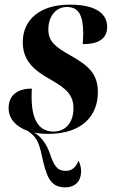

<svg xmlns="http://www.w3.org/2000/svg" viewBox="-20 -566 487 826"><path d="M187 10C333 10 401 -68 401 -169C401 -246 364 -282 284 -327C214 -366 188 -390 188 -439C188 -498 222 -536 268 -536C319 -536 337 -499 338 -426C338 -411 337 -394 336 -376C400 -376 441 -397 441 -450C441 -500 404 -546 280 -546C150 -546 78 -480 78 -385C78 -307 123 -265 197 -224C270 -183 296 -154 296 -100C296 -41 264 0 210 0C153 0 116 -42 116 -148C116 -159 116 -172 117 -185C59 -185 17 -159 17 -101C17 -56 48 -21 99 -3C134 21 146 39 160 104C179 188 193 240 260 240C305 240 329 212 329 171C329 156 325 140 318 125C307 152 292 169 262 169C226 169 213 148 195 96C182 57 159 23 127 4C145 8 165 10 187 10Z"/></svg>

Font: Noto Serif Display Condensed
Style: Bold Italic
Weight: 700
Width: 3
Italic angle: -12°
Designer: Monotype Design Team
Foundry: Monotype Imaging Inc.
Version: Version 2.009